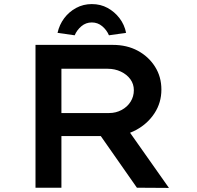

<svg xmlns="http://www.w3.org/2000/svg" viewBox="-20 -920 965 941"><path d="M154 0V-700H533Q602 -700 655 -671.5Q708 -643 739.5 -593.5Q771 -544 771 -481Q771 -417 737.5 -365.5Q704 -314 648 -283.5Q592 -253 524 -253H281V0ZM651 0 430 -316 567 -341 808 1ZM281 -366H515Q548 -366 576 -381Q604 -396 620 -421.5Q636 -447 636 -478Q636 -508 619 -531.5Q602 -555 572.5 -569Q543 -583 508 -583H281ZM346 -747 262 -759Q271 -799 294.5 -830.5Q318 -862 353 -881Q388 -900 430 -900Q473 -900 507.5 -881Q542 -862 566 -830.5Q590 -799 598 -759L514 -747Q503 -773 481 -791.5Q459 -810 430 -810Q401 -810 379 -791.5Q357 -773 346 -747Z"/></svg>

Font: Lexend Peta Medium
Style: Regular
Weight: 500
Designer: Bonnie Shaver-Troup, Thomas Jockin
Foundry: Lexend
Version: Version 1.007